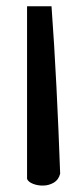

<svg xmlns="http://www.w3.org/2000/svg" viewBox="-20 -593 229 606"><path d="M142.6 -573.2Q151.4 -453.1 158.2 -317.9Q165 -182.6 169.9 -44.9Q165 -25.4 149.9 -16.6Q134.8 -7.8 117.2 -7.3Q99.6 -6.8 84.5 -12.7Q69.3 -18.6 65.4 -28.3V-573.2Z"/></svg>

Font: Architects Daughter-petzku
Style: Regular
Weight: 400
Designer: Kimberly Geswein
Foundry: Kimberly Geswein
Version: Version 1.000 2010 initial release